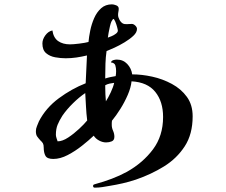

<svg xmlns="http://www.w3.org/2000/svg" viewBox="-20 -793 1040 883"><path d="M381 -239Q377 -271 375.5 -302.5Q374 -334 372 -365Q344 -346 315.5 -318Q287 -290 267 -261Q253 -239 245 -219.5Q237 -200 237 -173Q237 -167 240 -157.5Q243 -148 245 -143Q267 -143 293.5 -160.5Q320 -178 344 -200.5Q368 -223 381 -239ZM505 -412Q495 -411 484 -408.5Q473 -406 464 -401V-392Q464 -359 467 -327Q478 -344 489.5 -368.5Q501 -393 505 -412ZM522 -652Q522 -656 518.5 -669Q515 -682 510 -694Q505 -706 501 -706Q500 -706 496.5 -700.5Q493 -695 492 -693Q489 -686 485.5 -671.5Q482 -657 479.5 -642.5Q477 -628 476 -620Q482 -622 493 -626.5Q504 -631 513 -638Q522 -645 522 -652ZM866 -258Q866 -176 829.5 -120Q793 -64 734 -27.5Q675 9 605 33Q575 43 544.5 50Q514 57 483 62Q467 65 450 67.5Q433 70 416 70Q408 70 408 62Q408 57 412 55.5Q416 54 420 53Q457 43 494 29Q531 15 564 -3Q637 -44 683.5 -106Q730 -168 730 -255Q730 -326 694 -370.5Q658 -415 585 -419Q582 -390 567.5 -356.5Q553 -323 533.5 -292Q514 -261 495 -238Q494 -233 494 -228Q494 -223 494 -218Q494 -205 500 -191.5Q506 -178 506 -164Q506 -148 494 -143Q482 -138 468 -138Q452 -138 436 -146.5Q420 -155 411 -169Q389 -148 357.5 -123Q326 -98 291.5 -80Q257 -62 225 -62Q197 -62 189 -76.5Q181 -91 181 -115Q181 -127 177.5 -133.5Q174 -140 166 -147Q156 -158 150.5 -166Q145 -174 145 -190Q145 -201 150 -213Q155 -225 159 -235Q191 -297 250.5 -341Q310 -385 374 -410Q376 -442 377 -474Q378 -506 380 -538Q355 -532 331 -528.5Q307 -525 282 -525Q259 -525 234 -529.5Q209 -534 192 -548.5Q175 -563 175 -593Q175 -612 188.5 -630.5Q202 -649 221 -653Q226 -619 247.5 -604Q269 -589 302 -589Q317 -589 345 -592.5Q373 -596 387 -600Q389 -623 395 -652.5Q401 -682 413 -709.5Q425 -737 445 -755Q465 -773 495 -773Q503 -773 514.5 -768.5Q526 -764 526 -753Q526 -746 524.5 -739Q523 -732 523 -724Q523 -714 529.5 -702Q536 -690 545 -685Q553 -681 565 -682Q577 -683 586 -683Q594 -683 602 -675.5Q610 -668 610 -660Q610 -644 593.5 -628.5Q577 -613 553 -598.5Q529 -584 506 -573.5Q483 -563 470 -558Q466 -530 465 -500.5Q464 -471 464 -442V-432Q476 -436 488 -438.5Q500 -441 512 -443Q513 -449 513.5 -454.5Q514 -460 514 -466Q514 -480 510.5 -492Q507 -504 490 -506Q493 -514 501.5 -516.5Q510 -519 517 -519Q546 -519 565 -499Q584 -479 588 -451Q632 -451 680 -440.5Q728 -430 770.5 -407Q813 -384 839.5 -347.5Q866 -311 866 -258Z"/></svg>

Font: Kaisei HarunoUmi
Style: Bold
Weight: 700
Designer: Font-Kai, 金井和夫
Foundry: KAZUO KANAI
Version: Version 5.003